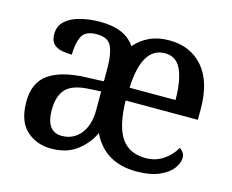

<svg xmlns="http://www.w3.org/2000/svg" viewBox="-83 -664 955 791"><g transform="rotate(15 394.5 -268.5)"><path d="M192 10Q129 10 86.5 -29Q44 -68 44 -151Q44 -231 96.5 -269Q149 -307 254 -311L331 -314V-373Q331 -427 317 -460.5Q303 -494 253 -494Q204 -494 189.5 -463.5Q175 -433 175 -386Q128 -386 105.5 -400.5Q83 -415 83 -449Q83 -484 106.5 -505.5Q130 -527 169.5 -537Q209 -547 256 -547Q361 -547 403 -483Q428 -513 464.5 -530Q501 -547 549 -547Q639 -547 692.5 -485.5Q746 -424 746 -307V-261H438Q440 -153 474 -103Q508 -53 578 -53Q620 -53 653 -75Q686 -97 704 -130Q712 -126 719 -116.5Q726 -107 726 -93Q726 -71 708 -47Q690 -23 652 -6.5Q614 10 556 10Q420 10 366 -103Q347 -59 303.5 -24.5Q260 10 192 10ZM636 -316Q636 -395 615.5 -443Q595 -491 545 -491Q447 -491 440 -316ZM221 -52Q270 -52 300.5 -89.5Q331 -127 331 -191V-271L278 -268Q208 -264 181 -233.5Q154 -203 154 -146Q154 -52 221 -52Z"/></g></svg>

Font: Noto Serif Georgian SemiCondensed Medium
Style: Regular
Weight: 500
Width: 4
Designer: Monotype Design Team, Akaki Razmadze
Foundry: Google LLC
Version: Version 2.003; ttfautohint (v1.8.4.7-5d5b)